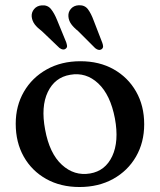

<svg xmlns="http://www.w3.org/2000/svg" viewBox="-20 -720 626 751"><path d="M294.5 -480.5Q368.5 -480.5 424.5 -449Q480.5 -417.5 512.2 -362Q544 -306.5 544 -234Q544 -163 512 -107.5Q480 -52 422.8 -20.2Q365.5 11.5 291 11.5Q217 11.5 160.8 -20Q104.5 -51.5 73 -107.2Q41.5 -163 41.5 -236Q41.5 -306 73.5 -361.2Q105.5 -416.5 162.8 -448.5Q220 -480.5 294.5 -480.5ZM332.5 -41.5Q392 -51.5 419 -109.2Q446 -167 429.5 -256.5Q412 -349 364.2 -393.8Q316.5 -438.5 254.5 -427.5Q194.5 -417.5 167 -360.2Q139.5 -303 156.5 -213Q173.5 -120 222 -75.5Q270.5 -31 332.5 -41.5ZM346.5 -639.5 380 -553Q383 -545 383.2 -538.8Q383.5 -532.5 378 -528Q367 -520 352.5 -531.5L285.5 -598.5Q268 -612.5 258.2 -626.2Q248.5 -640 247.5 -656.5Q246.5 -673.5 257.8 -686Q269 -698.5 288 -699.5Q311.5 -700.5 324 -683.8Q336.5 -667 346.5 -639.5ZM203.5 -641 239 -554.5Q241.5 -547 242.2 -540.8Q243 -534.5 237.5 -530Q227.5 -521.5 212.5 -532.5L144.5 -597.5Q126.5 -611 116.2 -624.2Q106 -637.5 104 -654.5Q102.5 -671 113.2 -684.2Q124 -697.5 143 -699Q166 -701 179.2 -684.8Q192.5 -668.5 203.5 -641Z"/></svg>

Font: Fraunces 9pt Soft
Style: Regular
Weight: 400
Version: Version 1.000;[0bf87f6ff]